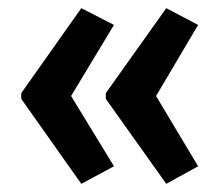

<svg xmlns="http://www.w3.org/2000/svg" viewBox="-20 -505 539 470"><path d="M32 -277 179 -485 259 -444 154 -270 259 -98 179 -55 32 -263ZM239 -277 387 -485 465 -444 362 -270 465 -98 387 -55 239 -263Z"/></svg>

Font: Noto Sans Tamil ExtraCondensed SemiBold
Style: Regular
Weight: 600
Width: 2
Designer: Jelle Bosma - Monotype Design Team
Foundry: Monotype Imaging Inc.
Version: Version 2.004; ttfautohint (v1.8.4.7-5d5b)